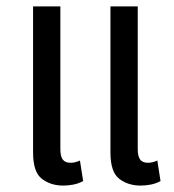

<svg xmlns="http://www.w3.org/2000/svg" viewBox="-20 -568 543 598"><path d="M177 10Q138 10 110.5 -11Q83 -32 83 -93V-548H168V-104Q168 -81 175.5 -71Q183 -61 200 -61Q214 -61 229 -68L239 -4Q224 4 208 7Q192 10 177 10ZM418 10Q379 10 351.5 -11Q324 -32 324 -93V-548H409V-104Q409 -81 416.5 -71Q424 -61 441 -61Q455 -61 470 -68L480 -4Q465 4 449 7Q433 10 418 10Z"/></svg>

Font: Noto Sans Thai Cond
Style: Regular
Weight: 400
Width: 3
Designer: Monotype Design Team
Foundry: Monotype Imaging Inc.
Version: Version 2.002; ttfautohint (v1.8.4.7-5d5b)